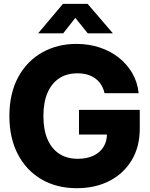

<svg xmlns="http://www.w3.org/2000/svg" viewBox="-20 -967 781 998"><path d="M379.4 11.2Q274.4 11.2 195.6 -34.9Q116.7 -81.1 72.8 -165.3Q28.8 -249.5 28.8 -363.3Q28.8 -481.9 74.7 -566.2Q120.6 -650.4 199.7 -694.6Q278.8 -738.8 377 -738.8Q440.9 -738.8 497.1 -720.5Q553.2 -702.1 596.7 -668Q640.1 -633.8 667.5 -586.9Q694.8 -540 700.7 -482.4H523.4Q518.1 -506.3 506.3 -525.6Q494.6 -544.9 476.6 -558.3Q458.5 -571.8 435.1 -578.9Q411.6 -585.9 382.3 -585.9Q326.7 -585.9 287.1 -559.6Q247.6 -533.2 226.6 -483.6Q205.6 -434.1 205.6 -363.8Q205.6 -293.5 226.6 -243.9Q247.6 -194.3 287.6 -168Q327.6 -141.6 384.3 -141.6Q431.6 -141.6 465.6 -157.7Q499.5 -173.8 517.8 -203.1Q536.1 -232.4 536.1 -271.5L573.7 -267.6H390.6V-396H706.5V-298.3Q706.5 -204.6 665 -135Q623.5 -65.4 549.8 -27.1Q476.1 11.2 379.4 11.2ZM308.6 -793.9H179.2V-794.9L307.1 -946.8H435.5L565.9 -794.9V-793.9H436L371.6 -874Z"/></svg>

Font: Inter 28pt ExtraBold
Style: Regular
Weight: 800
Designer: Rasmus Andersson
Foundry: rsms
Version: Version 4.001;git-66647c0bb